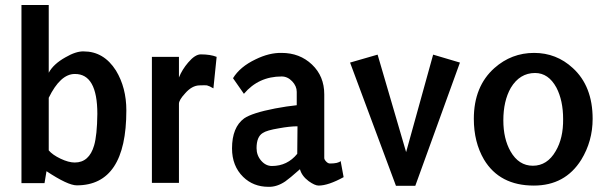

<svg xmlns="http://www.w3.org/2000/svg" viewBox="-20 -720 2393 756"><path d="M163.1 -45.9 155.3 1H64.5V-700.2H171.9V-433.6Q190.4 -467.8 237.3 -494.1Q279.3 -518.6 309.6 -517.6Q388.7 -517.6 436.5 -442.4Q477.5 -375 477.5 -285.2Q477.5 9.8 282.2 9.8Q247.1 9.8 163.1 -45.9ZM171.9 -335V-127.9Q186.5 -110.4 218.3 -95.2Q250 -80.1 274.4 -80.1Q331.1 -80.1 350.6 -147.5Q362.3 -187.5 363.3 -271.5Q363.3 -429.7 274.4 -428.7Q217.8 -428.7 171.9 -335Z M764.6 -383.8Q735.4 -382.8 709 -352.5Q684.6 -326.2 684.6 -311.5V0H578.1V-496.1H684.6V-415Q697.3 -446.3 720.7 -473.6Q748 -505.9 770.5 -505.9Q808.6 -505.9 833 -496.1L820.3 -372.1Q803.7 -381.8 794.9 -383.8Q790 -384.8 764.6 -383.8Z M1151.4 -222.7Q1121.1 -222.7 1078.1 -214.8Q1030.3 -207 1014.6 -196.3Q990.2 -181.6 990.2 -136.7Q990.2 -108.4 1008.3 -87.4Q1026.4 -66.4 1050.8 -66.4Q1111.3 -66.4 1150.4 -114.3ZM1161.1 -53.7Q1119.1 -16.6 1103.5 -5.9Q1070.3 16.6 1037.1 15.6Q977.5 15.6 937.5 -23.4Q893.6 -66.4 893.6 -135.7Q893.6 -218.8 941.4 -253.9Q972.7 -275.4 1063.5 -293Q1110.4 -301.8 1148.4 -305.7V-358.4Q1148.4 -380.9 1130.4 -399.9Q1112.3 -418.9 1088.9 -418.9Q998 -418.9 940.4 -350.6L897.5 -412.1Q924.8 -457 986.3 -486.3Q1040 -512.7 1088.9 -511.7Q1160.2 -511.7 1208.5 -465.8Q1256.8 -419.9 1256.8 -348.6V-97.7Q1256.8 -91.8 1264.2 -84Q1271.5 -76.2 1279.3 -76.2Q1311.5 -76.2 1321.3 -85.9L1333 -22.5Q1272.5 10.7 1234.4 10.7Q1219.7 10.7 1195.3 -6.8Q1168 -27.3 1161.1 -53.7Z M1539.1 11.7 1358.4 -473.6 1466.8 -504.9 1579.1 -121.1 1685.5 -504.9 1791 -473.6 1615.2 11.7Z M1845.7 -252Q1845.7 -379.9 1926.8 -452.1Q1994.1 -511.7 2083 -511.7Q2170.9 -511.7 2235.4 -452.1Q2313.5 -380.9 2313.5 -252Q2313.5 -164.1 2268.6 -90.8Q2205.1 10.7 2082 10.7Q1947.3 10.7 1885.7 -91.8Q1845.7 -160.2 1845.7 -252ZM1961.9 -246.1Q1961.9 -173.8 1990.2 -124Q2022.5 -67.4 2078.1 -67.4Q2134.8 -67.4 2168 -125Q2198.2 -175.8 2197.3 -251Q2197.3 -324.2 2170.9 -375Q2139.6 -432.6 2086.9 -432.6Q2026.4 -432.6 1991.2 -374Q1961.9 -322.3 1961.9 -246.1Z"/></svg>

Font: Puritan
Style: Bold
Weight: 700
Version: 2.1